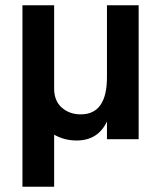

<svg xmlns="http://www.w3.org/2000/svg" viewBox="-20 -527 610 727"><path d="M185 180H65V-507H185V-192Q185 -145 214 -119.5Q243 -94 286 -94Q385 -94 385 -235V-507H505V0H385V-67Q351 5 270 5Q224 5 185 -17Z"/></svg>

Font: Hind Colombo SemiBold
Style: Regular
Weight: 600
Designer: Jyotish Sonowal, Aditi Pimprikar
Foundry: Indian Type Foundry
Version: Version 1.000;PS 1.0;hotconv 1.0.86;makeotf.lib2.5.63406; tt